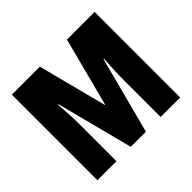

<svg xmlns="http://www.w3.org/2000/svg" viewBox="-162 -924 1133 1133"><g transform="rotate(-45 404.5 -357.0)"><path d="M338 0H464L590 -480H594C590 -420 587 -366 587 -313V0H750V-714H519L407 -284H404L293 -714H59V0H218V-310C218 -358 215 -416 210 -480H214Z"/></g></svg>

Font: Noto Sans Bengali ExtraCondensed Black
Style: Regular
Weight: 900
Width: 2
Designer: Joana Ranito - Universal Thirst; Jelle Bosma - Monotype Design Team
Foundry: Universal Thirst ehf.
Version: Version 3.000